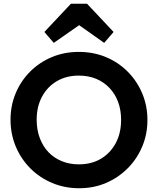

<svg xmlns="http://www.w3.org/2000/svg" viewBox="-20 -990 840 1021"><path d="M401 11Q324 11 257.5 -17Q191 -45 141.5 -94.5Q92 -144 64 -210.5Q36 -277 36 -353Q36 -429 63.5 -494.5Q91 -560 140.5 -609.5Q190 -659 256 -686.5Q322 -714 399 -714Q477 -714 543 -686.5Q609 -659 658.5 -609.5Q708 -560 736 -494Q764 -428 764 -352Q764 -276 736 -210Q708 -144 658.5 -94.5Q609 -45 543.5 -17Q478 11 401 11ZM399 -116Q467 -116 517 -146Q567 -176 595.5 -229Q624 -282 624 -353Q624 -405 608 -448Q592 -491 562 -522.5Q532 -554 491 -571Q450 -588 399 -588Q333 -588 282.5 -558.5Q232 -529 203.5 -476Q175 -423 175 -353Q175 -300 191.5 -256Q208 -212 237.5 -181Q267 -150 308.5 -133Q350 -116 399 -116ZM266 -762 216 -820 357 -970H443L584 -820L534 -762L353 -890L448 -889Z"/></svg>

Font: Outfit SemiBold
Style: Regular
Weight: 600
Designer: Rodrigo Fuenzalida
Foundry: fragTYPE
Version: Version 1.100;gftools[0.9.27]